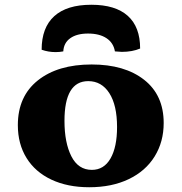

<svg xmlns="http://www.w3.org/2000/svg" viewBox="-20 -778 763 807"><path d="M55 -252Q55 -373 139 -440Q223 -507 365 -507Q504 -507 586 -442.5Q668 -378 668 -261Q668 -182 630 -120.5Q592 -59 521 -25Q450 9 355 9Q264 9 196 -23Q128 -55 91.5 -114Q55 -173 55 -252ZM472 -244Q472 -336 439.5 -386.5Q407 -437 351 -437Q251 -437 251 -270Q251 -178 280 -121Q309 -64 366 -64Q417 -64 444.5 -112Q472 -160 472 -244ZM364 -758Q465 -758 517 -711.5Q569 -665 569 -574Q536 -560 492 -560Q483 -560 463 -562Q457 -598 427.5 -617.5Q398 -637 350 -637Q303 -637 275.5 -617.5Q248 -598 246 -562Q230 -559 214 -559Q183 -559 155 -569Q155 -662 208 -710Q261 -758 364 -758Z"/></svg>

Font: Vollkorn SC Black
Style: Regular
Weight: 900
Designer: Friedrich Althausen
Foundry: Friedrich Althausen
Version: Version 4.015